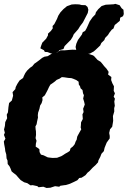

<svg xmlns="http://www.w3.org/2000/svg" viewBox="-22 -940 655 984"><path d="M216.6 23.4 200 17 175.6 19.6 169.4 14 145.4 8.8 134.4 10 117.6 -1.4 101.8 -5.8 83.6 -17.2 71.2 -31 60.4 -43.6 46.6 -54 37.6 -61.6 31.6 -77.4 26.6 -87.8 17.4 -99.4 16.6 -117 11.6 -128.4 10 -149 5 -165.6 3.8 -178 -0.4 -200.2 -2.4 -215 5.8 -229 -1.8 -248.8 2.8 -259.6 -1.4 -276.4 3.2 -294.8 4.8 -314 14.6 -334 12.6 -352.4 18.8 -364.4 21.2 -390.2 24.6 -412.2 38.6 -424.8 45.2 -449.4 42.4 -467.8 56.4 -483.2 58.6 -494 67 -510.4 78.2 -527.6 96.2 -540.2 100.4 -550.8 107.8 -566 117.6 -579 132.4 -593 143.4 -600.4 154.2 -613.6 162.6 -619.2 180.8 -632.6 193.4 -643 205.8 -649.4 222.6 -652.2 239.8 -662.8 250 -670 273.4 -672.8 287.6 -682.2 309.2 -682 332.8 -684.2 349.4 -685.4 363.2 -685 384.2 -682.8 392.6 -676.8 410.8 -672.2 428 -665.2 453.8 -656.6 459.8 -652.8 478 -632.8 493.6 -623.4 500.2 -615.8 511.8 -601 524.2 -587.6 534.8 -571.6 532 -558 548.8 -545.2 547.6 -529.8 553.8 -513.4 562 -497.8 560.8 -474.4 567 -461.6 560.6 -444.6 567 -434.2 563.8 -419.6 566.4 -398 563.2 -385.8 563.6 -368.6 556.8 -345.2 558 -321 556.2 -309.4 553 -290.4 542 -277.6 537.6 -258.6 540.4 -243.2 540.2 -230.8 524.8 -209.2 514 -182.4 510.2 -165.4 498 -152 491.6 -135.4 482.6 -118.2 480.4 -108 468 -94.4 452.6 -80.4 436.2 -62.8 426.4 -55 416.2 -42.2 396 -29.2 384.2 -27.8 374.4 -16.2 356.8 -7.6 336.4 1.8 314.6 8.4 309.4 8.8 287.4 12 281.4 17 260.2 14.2 236.2 22ZM247.8 -130.6 270.4 -131.4 292.2 -139.6 301 -144.8 312 -152.2 326.4 -160.2 335.6 -166.6 339.6 -180 351.2 -189 360.6 -200.6 365.8 -215 370.8 -223.8 373.8 -239.8 377.6 -247.4 385.2 -261.2 394.4 -277.2 391.4 -286.6 392.6 -298.8 393.4 -313 402.4 -330.2 400.6 -353.8 406.4 -365.8 404 -382.6 408.8 -394.8 412.4 -404.2 409.2 -418.6 404.2 -434.8 408 -452 403.6 -461.6 400.8 -478.6 391 -487.4 388 -498.2 382 -506.6 380.8 -521.4 368.8 -529.8 354.2 -536 343.8 -539.6 328.6 -540.6 307.4 -543.8 294.8 -544.8 283.4 -537 268.4 -530.6 260 -523 249 -514.8 236.2 -506.2 229.4 -494.4 222.8 -480 217 -468.8 207.4 -451.2 194.8 -440.8 196 -427.4 191.4 -411.6 183.6 -399 180 -381.8 173.4 -362.8 171.8 -349.6 172.6 -337.4 168 -317 165.6 -303.2 159.6 -291.8 160.6 -277.2 162.2 -267.8 162.6 -248.6 160.4 -232.2 165.2 -218.4 161.8 -202.8 161 -188.4 172.4 -181.2 179.8 -175.4 180.8 -160.6 187.8 -147.6 201.4 -144 209.6 -140 222.6 -133.6 234.4 -132ZM391.2 -657 374 -668 369.4 -681 365.4 -699.2 369 -715.6 377.4 -735 397.4 -762.6 402.2 -775.2 414.2 -781.6 421.8 -795 428.8 -810.4 437.8 -830.6 452.2 -851.2 466.4 -865.8 469.6 -877.4 481.4 -892.8 498.8 -909 519.6 -915.8 560 -918 569.4 -920.2 591.2 -913.2 600.8 -898.4 610.8 -890 612.4 -868 608.4 -857 593.8 -849.2 592 -833.2 566 -811.8 559.4 -793.6 551 -788.2 538.6 -772.4 531.4 -760.6 516.8 -745.6 512.6 -734.6 497.4 -719.8 491.4 -706.8 468.2 -684.8 458.2 -676.2 438.2 -665.2 420.6 -663.8ZM203.4 -682.4 184.8 -692.4 188.6 -705 194.8 -721.4 214.6 -741.6 224 -759.2 223.8 -767.2 239 -781.6 248.4 -794.8 247.4 -806.6 256.4 -816.4 270 -842.8 276.8 -859.8 287.4 -876.4 303 -893.2 321 -908.2 345.4 -917 363.4 -918.2 383.6 -917.4 396.6 -914.2 416.4 -913.4 426.8 -904.2 430.8 -889.8 427.8 -873.4 417 -852.4 403.2 -825.6 387.6 -804.8 379 -790.6 356 -764.4 350.4 -751.2 340.8 -735.8 318 -712.8 309 -703.6 303.2 -688.8 282.2 -682.8 276.2 -674.6 252.4 -668.6 239.8 -666 221.4 -673.2 207.8 -674Z"/></svg>

Font: Winky Rough
Style: Italic
Weight: 400
Italic angle: -8.97852°
Designer: Simon Atzbach
Foundry: typofactur
Version: Version 1.206